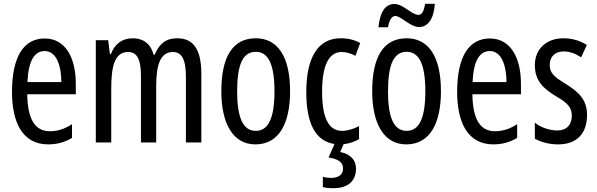

<svg xmlns="http://www.w3.org/2000/svg" viewBox="-20 -814 3134 1008"><path d="M215 -612C102 -612 43 -513 43 -331C43 -175 96 -56 233 -56C279 -56 320 -67 358 -90V-162C318 -136 281 -125 242 -125C163 -125 125 -189 123 -319H378V-375C378 -508 325 -612 215 -612ZM215 -546C275 -546 302 -471 302 -383H124C129 -494 160 -546 215 -546Z M911 -613C852 -613 817 -586 792 -527H786C774 -577 738 -613 677 -613C623 -613 583 -585 562 -530H557L548 -603H483V-66H564V-347C564 -461 580 -541 652 -541C698 -541 720 -506 720 -414V-66H800V-362C800 -479 824 -541 888 -541C933 -541 956 -504 956 -411V-66H1037V-426C1037 -552 997 -613 911 -613Z M1503 -335C1503 -518 1437 -613 1323 -613C1199 -613 1142 -512 1142 -335C1142 -167 1202 -56 1321 -56C1446 -56 1503 -168 1503 -335ZM1225 -335C1225 -473 1254 -542 1323 -542C1390 -542 1421 -473 1421 -335C1421 -196 1390 -127 1323 -127C1255 -127 1225 -198 1225 -335Z M1849 71C1849 26 1820 -5 1766 -16L1784 -57C1811 -60 1842 -69 1865 -84V-152C1834 -136 1804 -127 1775 -127C1706 -127 1671 -195 1671 -332C1671 -470 1706 -541 1774 -541C1797 -541 1821 -534 1846 -521L1871 -588C1843 -604 1810 -613 1768 -613C1646 -613 1588 -507 1588 -331C1588 -164 1637 -73 1736 -58L1705 13C1753 20 1781 36 1781 71C1781 100 1761 120 1718 120C1703 120 1688 118 1675 114V168C1688 172 1707 174 1731 174C1805 174 1849 138 1849 71Z M1967 -671H2017C2023 -708 2037 -730 2055 -730C2086 -730 2133 -672 2181 -672C2226 -672 2258 -715 2263 -794H2212C2206 -759 2197 -736 2177 -736C2140 -736 2099 -793 2050 -793C1994 -793 1973 -734 1967 -671ZM2295 -335C2295 -518 2229 -613 2115 -613C1991 -613 1934 -512 1934 -335C1934 -167 1994 -56 2113 -56C2238 -56 2295 -168 2295 -335ZM2017 -335C2017 -473 2046 -542 2115 -542C2182 -542 2213 -473 2213 -335C2213 -196 2182 -127 2115 -127C2047 -127 2017 -198 2017 -335Z M2552 -612C2439 -612 2380 -513 2380 -331C2380 -175 2433 -56 2570 -56C2616 -56 2657 -67 2695 -90V-162C2655 -136 2618 -125 2579 -125C2500 -125 2462 -189 2460 -319H2715V-375C2715 -508 2662 -612 2552 -612ZM2552 -546C2612 -546 2639 -471 2639 -383H2461C2466 -494 2497 -546 2552 -546Z M3062 -210C3062 -292 3017 -331 2951 -373C2888 -411 2866 -431 2866 -474C2866 -516 2894 -544 2939 -544C2972 -544 3003 -532 3031 -513L3061 -578C3024 -601 2984 -613 2938 -613C2849 -613 2788 -557 2788 -472C2788 -389 2833 -349 2900 -308C2960 -274 2982 -249 2982 -207C2982 -158 2954 -129 2907 -129C2863 -129 2817 -146 2788 -170V-86C2818 -69 2860 -56 2910 -56C3006 -56 3062 -111 3062 -210Z"/></svg>

Font: Noto Sans Malayalam UI ExtraCondensed
Style: Regular
Weight: 400
Width: 2
Designer: Jelle Bosma - Monotype Design Team
Foundry: Monotype Imaging Inc.
Version: Version 2.104